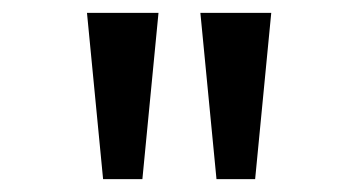

<svg xmlns="http://www.w3.org/2000/svg" viewBox="-20 -749 542 298"><path d="M140 -471 115 -729H226L201 -471ZM316 -471 291 -729H401L376 -471Z"/></svg>

Font: ukorean05
Style: Book
Weight: 400
Designer: Jelle Bosma - Monotype Design Team
Foundry: Monotype Imaging Inc.
Version: Version 2.003